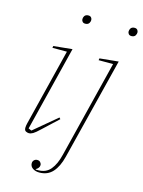

<svg xmlns="http://www.w3.org/2000/svg" viewBox="-136 -798 809 1088"><g transform="rotate(15 268.5 -254.0)"><path d="M90 12Q82 12 72.5 7.5Q63 3 63 -13Q63 -24 67 -40L179 -490H94L96 -501L206 -512L82 -14L100 -6L235 -119L242 -111L153 -28Q127 -3 114 4.5Q101 12 90 12ZM238 -670Q227 -670 221.5 -676.5Q216 -683 216 -691Q216 -701 221 -709Q228 -720 244 -720Q255 -720 260.5 -713.5Q266 -707 266 -699Q266 -695 265 -690.5Q264 -686 261 -681Q254 -670 238 -670ZM205 212Q181 212 165.5 201Q150 190 150 172Q150 161 157.5 153.5Q165 146 176 146Q188 146 194.5 153.5Q201 161 201 170Q201 179 195 186.5Q189 194 181 198V201H196Q241 201 267.5 169.5Q294 138 308 80L450 -490H365L367 -501L477 -512L327 87Q312 147 282.5 179.5Q253 212 205 212ZM509 -670Q498 -670 492.5 -676.5Q487 -683 487 -691Q487 -701 492 -709Q499 -720 515 -720Q526 -720 531.5 -713.5Q537 -707 537 -699Q537 -695 536 -690.5Q535 -686 532 -681Q525 -670 509 -670Z"/></g></svg>

Font: IBM Plex Serif Thin
Style: Italic
Weight: 100
Italic angle: -14°
Designer: Mike Abbink, Paul van der Laan, Pieter van Rosmalen
Foundry: Bold Monday
Version: Version 3.001